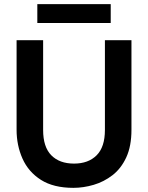

<svg xmlns="http://www.w3.org/2000/svg" viewBox="-20 -894 713 926"><path d="M334 12Q238 12 177.5 -26.5Q117 -65 88.5 -129Q60 -193 60 -268V-700H188V-267Q188 -185 227.5 -145Q267 -105 337 -105Q406 -105 446 -145Q486 -185 486 -267V-700H614V-268Q614 -189 589 -135Q564 -81 522.5 -49Q481 -17 431.5 -2.5Q382 12 334 12ZM160 -783V-874H514V-783Z"/></svg>

Font: Rethink Sans
Style: Bold
Weight: 700
Designer: The Rethink Sans project authors (Hans Thiessen). DM Sans designed by Colophon Foundry.
Foundry: Rethink Communications LLC
Version: Version 1.001